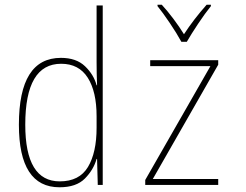

<svg xmlns="http://www.w3.org/2000/svg" viewBox="-20 -783 1040 813"><path d="M771 -606Q790 -639 819 -682.5Q848 -726 873 -757V-763H855Q800 -701 759 -638Q740 -669 714.5 -703Q689 -737 665 -763H647V-757Q669 -730 699 -685.5Q729 -641 748 -606ZM904 0V-25H627L904 -509V-528H616V-503H871L595 -21V0ZM87 -255Q87 -513 239 -513Q314 -513 351.5 -454Q389 -395 389 -291V-242Q389 -137 352.5 -76Q316 -15 233 -15Q87 -15 87 -255ZM389 -110H391L394 0H415V-760H389V-520Q389 -496 389.5 -472Q390 -448 391 -422H389Q377 -467 340 -502.5Q303 -538 238 -538Q60 -538 60 -255Q60 10 232 10Q303 10 339.5 -27Q376 -64 389 -110Z"/></svg>

Font: Noto Sans Mono UI Condensed Thin
Style: Regular
Weight: 250
Width: 3
Designer: Monotype Design team
Foundry: Monotype Imaging Inc.
Version: 1.000